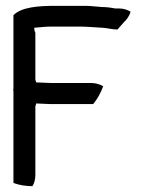

<svg xmlns="http://www.w3.org/2000/svg" viewBox="-20 -630 491 657"><path d="M25 -323C25 -321 26 -320 26 -318V-4C44 3 67 7 91 7C97 -2 101 -16 101 -31V-266L104 -276C117 -276 135 -274 148 -274H299C313 -291 325 -312 333 -335C323 -341 308 -346 292 -346H155C140 -346 119 -348 104 -348L101 -357V-518C97 -525 98 -530 97 -535C114 -536 133 -539 152 -539H255C281 -539 305 -536 331 -535C349 -534 363 -529 382 -529L404 -554C414 -563 423 -576 427 -590C417 -596 403 -601 388 -601H374C359 -604 344 -606 328 -606C309 -607 292 -610 273 -610H168C113 -610 53 -606 26 -578V-327C26 -326 25 -324 25 -323Z"/></svg>

Font: SolarCharger
Style: 550
Weight: 400
Designer: Mew Too
Foundry: Cannot Into Space Fonts/KineticPlasma Fonts
Version: Version 1.100